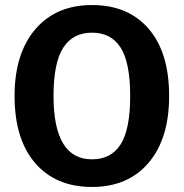

<svg xmlns="http://www.w3.org/2000/svg" viewBox="-20 -728 731 764"><path d="M346 -708Q490 -708 571.5 -613.5Q653 -519 653 -346Q653 -176 571 -80Q489 16 346 16Q202 16 120 -79Q38 -174 38 -346Q38 -515 120.5 -611.5Q203 -708 346 -708ZM193 -346Q193 -94 346 -94Q422 -94 460 -153.5Q498 -213 498 -346Q498 -479 460 -538.5Q422 -598 346 -598Q270 -598 231.5 -538Q193 -478 193 -346Z"/></svg>

Font: FiraGO SemiBold
Style: Regular
Weight: 600
Designer: bBox Type
Foundry: bBox Type GmbH
Version: Version 1.001;PS 001.001;hotconv 1.0.88;makeotf.lib2.5.64775